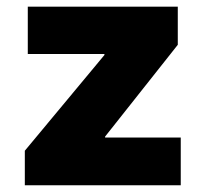

<svg xmlns="http://www.w3.org/2000/svg" viewBox="-20 -550 612 570"><path d="M53.7 -102.5 290 -386.7V-389.6H62.5V-530.3H507.8V-417L292 -144.5V-141.6H516.6V0H53.7Z"/></svg>

Font: Pretendard Std Black
Style: Regular
Weight: 900
Designer: Base glyphs from Inter by Rasmus Andersson; Hangeul glyphs from Noto Sans CJK(Source Han Sans) by Jang Soo-young and Kan
Foundry: Kil Hyung-jin
Version: Version 1.309